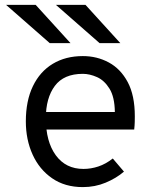

<svg xmlns="http://www.w3.org/2000/svg" viewBox="-20 -752 656 784"><path d="M318.2 12Q244.9 12 192.8 -24.1Q140.6 -60.1 113.1 -120.9Q85.5 -181.8 85.5 -256Q85.5 -340.5 114.4 -400.2Q143.2 -460 195.6 -491.5Q247.9 -523 318.2 -523Q376 -523 424.2 -497Q472.5 -471 501.5 -416.8Q530.5 -362.5 530.5 -277.2Q530.5 -267.9 530.2 -254.1Q529.9 -240.2 528 -223H149.5V-294.8H449Q448.1 -356 427.2 -389.8Q406.4 -423.6 376.3 -437.1Q346.2 -450.5 318.2 -450.5Q240.6 -450.5 203.9 -401.2Q167.2 -352 167.2 -269.2Q167.2 -173.5 207.9 -117.9Q248.6 -62.2 320.8 -62.2Q351.4 -62.2 381.5 -72.2Q411.6 -82.1 440.5 -104.8L486.2 -51.2Q454.6 -24.1 411.3 -6.1Q368 12 318.2 12ZM386.5 -576 208.5 -732H329.2L471.2 -576ZM183 -576 5 -732H125.8L267.8 -576Z"/></svg>

Font: Overpass Mono Light
Style: Regular
Weight: 300
Monospace: yes
Designer: Delve Withrington, Dave Bailey
Foundry: Delve Fonts LLC
Version: Version 4.000